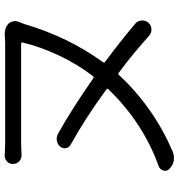

<svg xmlns="http://www.w3.org/2000/svg" viewBox="8 -742 766 823"><g transform="rotate(-90 391.5 -331.0)"><path d="M701.2 -134.8Q714.8 -123 714.8 -104.5Q714.8 -89.8 705.1 -78.1Q694.3 -66.4 678.2 -65.4Q662.1 -64.5 649.4 -75.2Q575.2 -142.6 491.2 -205.1Q485.4 -210 480.5 -204.1Q342.8 -55.7 151.4 26.4Q139.6 31.2 127 31.2Q120.1 31.2 113.3 30.3Q92.8 26.4 79.1 11.7Q70.3 3.9 70.3 -6.8Q70.3 -9.8 71.3 -13.7Q75.2 -28.3 89.8 -34.2Q277.3 -101.6 419.9 -250Q424.8 -254.9 418.9 -258.8Q293 -350.6 181.6 -412.1Q169.9 -418.9 167.5 -432.1Q165 -445.3 173.8 -456.1Q183.6 -467.8 198.7 -470.7Q213.9 -473.6 227.5 -466.8Q335.9 -406.2 465.8 -315.4Q472.7 -310.5 476.6 -316.4Q527.3 -382.8 564.9 -462.4Q602.5 -542 620.1 -617.2Q622.1 -624 615.2 -624H201.2Q176.8 -624 136.7 -622.1Q121.1 -622.1 110.4 -632.8Q99.6 -643.6 99.6 -659.2Q99.6 -674.8 110.4 -684.6Q121.1 -694.3 134.8 -694.3Q135.7 -694.3 136.7 -694.3Q173.8 -692.4 201.2 -692.4H620.1Q629.9 -692.4 639.6 -693.4Q647.5 -694.3 655.3 -694.3Q680.7 -694.3 697.3 -681.6Q708 -672.9 710.9 -658.7Q713.9 -644.5 708 -631.8Q703.1 -620.1 699.2 -609.4Q644.5 -422.9 536.1 -273.4Q532.2 -267.6 538.1 -263.7Q623 -200.2 701.2 -134.8Z"/></g></svg>

Font: Gen Jyuu Gothic P Normal
Style: Regular
Weight: 300
Designer: [Source Han Sans]
Ryoko NISHIZUKA  (kana & ideographs); Paul D. Hunt (Latin, Greek & Cyrillic); Wenlong ZHANG  (bopomofo
Version: Version 1.002.20150607